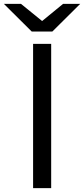

<svg xmlns="http://www.w3.org/2000/svg" viewBox="-81 -978 437 998"><path d="M91 -750H185V0H91ZM191 -814H84L-61 -958H28L156 -854H120L247 -958H336Z"/></svg>

Font: Unbounded Light
Style: Regular
Weight: 300
Designer: Luke Prowse, Jean-Baptiste Morizot, Fátima Lázaro, Florian Runge
Foundry: NaN
Version: Version 1.700